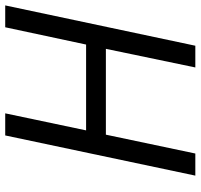

<svg xmlns="http://www.w3.org/2000/svg" viewBox="-36 -718 754 721"><g transform="rotate(-90 340.5 -357.0)"><path d="M529.8 0H448.2L518.1 -335.9H195.8L125 0H42L192.9 -713.9H275.9L211.9 -410.2H534.2L599.1 -713.9H681.2Z"/></g></svg>

Font: OpenSans-Italic
Style: Italic
Weight: 400
Italic angle: -12°
Foundry: Ascender Corporation
Version: Version 1.10